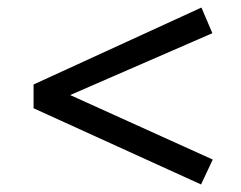

<svg xmlns="http://www.w3.org/2000/svg" viewBox="-20 -534 640 509"><path d="M513 -45 69 -247V-310L514 -514L543 -446L166 -282L544 -111Z"/></svg>

Font: Wittgenstein-Italic Regular
Style: Italic
Weight: 400
Italic angle: -11°
Designer: Jörg Drees
Foundry: Jörg Drees
Version: Version 1.000; ttfautohint (v1.8.4.7-5d5b)